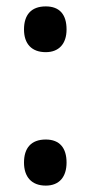

<svg xmlns="http://www.w3.org/2000/svg" viewBox="-20 -570 282 600"><path d="M55 -478C55 -433 79 -407 123 -407C164 -407 188 -433 188 -478C188 -525 166 -550 123 -550C77 -550 55 -523 55 -478ZM55 -62C55 -18 78 10 123 10C166 10 188 -18 188 -62C188 -107 167 -134 123 -134C77 -134 55 -107 55 -62Z"/></svg>

Font: Noto Sans Georgian ExtraCondensed SemiBold
Style: Regular
Weight: 600
Width: 2
Designer: Monotype Design Team, Akaki Razmadze
Foundry: Google LLC
Version: Version 2.005